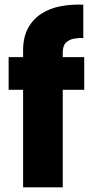

<svg xmlns="http://www.w3.org/2000/svg" viewBox="-20 -803 399 823"><path d="M79 0V-418H17V-558H79V-587Q79 -644 100.5 -683Q122 -722 158.5 -745Q195 -768 241 -776.5Q287 -785 337 -783V-640Q319 -641 298 -637.5Q277 -634 263 -620.5Q249 -607 249 -577V-558H341V-418H249V0Z"/></svg>

Font: Parkinsans Light
Style: Bold
Weight: 700
Version: Version 1.000